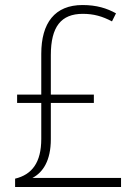

<svg xmlns="http://www.w3.org/2000/svg" viewBox="-20 -794 546 763"><path d="M308 -774C198 -774 144 -703 144 -580V-418H48V-385H144V-242C144 -148 107 -100 40 -84V-51H461V-87H109C151 -109 182 -156 182 -241V-385H353V-418H182V-575C182 -688 223 -739 309 -739C353 -739 387 -729 425 -709L441 -741C405 -761 364 -774 308 -774Z"/></svg>

Font: Noto Sans Tamil UI SemiCondensed ExtraLight
Style: Regular
Weight: 200
Width: 4
Designer: Jelle Bosma - Monotype Design Team
Foundry: Monotype Imaging Inc.
Version: Version 2.004